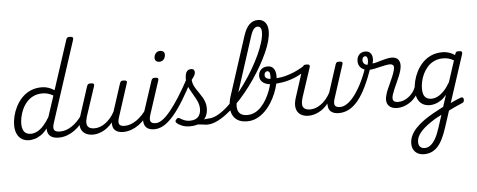

<svg xmlns="http://www.w3.org/2000/svg" viewBox="-80 -1247 4954 1993"><g transform="rotate(-5 2397.5 -250.0)"><path d="M193 17Q148 17 116 -3Q84 -23 66.5 -61Q49 -99 49 -151Q49 -195 61 -245Q73 -295 97.5 -343.5Q122 -392 160 -432Q198 -472 250 -495.5Q302 -519 369 -519Q404 -519 437.5 -507.5Q471 -496 499 -477L666 -989Q671 -1005 679 -1010Q687 -1015 703 -1015Q728 -1015 734.5 -1006.5Q741 -998 736 -982L462 -140Q445 -89 458 -67Q471 -45 519 -45Q531 -45 535.5 -35.5Q540 -26 538 -14Q536 -2 526.5 7.5Q517 17 499 17Q472 17 450.5 11Q429 5 414 -7Q399 -19 391 -36.5Q383 -54 382 -77V-89Q349 -45 314 -22Q279 1 247.5 9Q216 17 193 17ZM215 -48Q249 -48 282.5 -65.5Q316 -83 348.5 -118.5Q381 -154 411 -206L482 -423Q451 -441 424 -448Q397 -455 371 -455Q317 -455 276 -435.5Q235 -416 206 -383Q177 -350 159 -310.5Q141 -271 132.5 -231Q124 -191 124 -158Q124 -123 134 -98.5Q144 -74 164 -61Q184 -48 215 -48Z M501 17Q488 17 483 7.5Q478 -2 480.5 -14Q483 -26 493 -35.5Q503 -45 521 -45Q553 -45 584.5 -56Q616 -67 645.5 -87.5Q675 -108 701.5 -135Q728 -162 749 -194Q757 -206 767 -205Q777 -204 782 -195.5Q787 -187 782 -176Q761 -136 731 -100.5Q701 -65 664.5 -39Q628 -13 586.5 2Q545 17 501 17Z M858 17Q805 17 771 -6.5Q737 -30 728 -74Q719 -118 739 -180L839 -489Q845 -505 853 -510Q861 -515 877 -515Q902 -515 909 -507.5Q916 -500 911 -484L809 -175Q796 -133 798.5 -104Q801 -75 821.5 -61Q842 -47 880 -47Q906 -47 934 -56.5Q962 -66 989.5 -85.5Q1017 -105 1042.5 -134Q1068 -163 1089 -202L1182 -489Q1187 -505 1195 -510Q1203 -515 1219 -515Q1243 -515 1250.5 -507.5Q1258 -500 1252 -484L1141 -140Q1124 -89 1136 -67Q1148 -45 1190 -45Q1202 -45 1207 -35.5Q1212 -26 1209.5 -14Q1207 -2 1197 7.5Q1187 17 1170 17Q1144 17 1124 10.5Q1104 4 1089.5 -8Q1075 -20 1068.5 -38Q1062 -56 1061 -80V-92Q1038 -63 1012.5 -42.5Q987 -22 960.5 -9Q934 4 908 10.5Q882 17 858 17Z M1171 17Q1158 17 1153 7.5Q1148 -2 1150.5 -14Q1153 -26 1163 -35.5Q1173 -45 1191 -45Q1223 -45 1254.5 -56Q1286 -67 1315.5 -87.5Q1345 -108 1371.5 -135Q1398 -162 1419 -194Q1427 -206 1437 -205Q1447 -204 1452 -195.5Q1457 -187 1452 -176Q1431 -136 1401 -100.5Q1371 -65 1334.5 -39Q1298 -13 1256.5 2Q1215 17 1171 17Z M1496 17Q1462 17 1437.5 6Q1413 -5 1400.5 -27Q1388 -49 1387 -80Q1386 -111 1399 -151L1510 -489Q1515 -505 1523 -510Q1531 -515 1548 -515Q1571 -515 1578.5 -507.5Q1586 -500 1580 -484L1468 -140Q1451 -89 1462.5 -67Q1474 -45 1516 -45Q1528 -45 1533 -35.5Q1538 -26 1536 -14Q1534 -2 1524 7.5Q1514 17 1496 17ZM1607 -676Q1588 -676 1575 -687Q1562 -698 1562 -720Q1562 -745 1578.5 -766.5Q1595 -788 1627 -788Q1646 -788 1659 -777.5Q1672 -767 1672 -745Q1672 -720 1656 -698Q1640 -676 1607 -676Z M1497 17Q1481 17 1476.5 7.5Q1472 -2 1476 -14Q1480 -26 1490.5 -35.5Q1501 -45 1517 -45Q1549 -45 1587 -72Q1625 -99 1670.5 -154.5Q1716 -210 1769.5 -294Q1823 -378 1884 -492Q1891 -503 1903 -501.5Q1915 -500 1923.5 -491Q1932 -482 1925 -468Q1861 -343 1804.5 -251.5Q1748 -160 1696.5 -100.5Q1645 -41 1596 -12Q1547 17 1497 17Z M2049 17Q2030 17 2008 13Q1986 9 1959 7.5Q1932 6 1895 12L1929 -15Q1960 -26 1986 -32.5Q2012 -39 2032.5 -42Q2053 -45 2069 -45Q2078 -45 2081 -35.5Q2084 -26 2080.5 -14Q2077 -2 2069 7.5Q2061 17 2049 17ZM1869 19Q1821 19 1785 4.5Q1749 -10 1730 -29Q1722 -36 1721.5 -45.5Q1721 -55 1733 -67Q1743 -78 1751.5 -78.5Q1760 -79 1772 -71Q1788 -60 1813.5 -49.5Q1839 -39 1870 -39Q1928 -39 1957 -69Q1986 -99 1986 -155Q1986 -182 1977.5 -208Q1969 -234 1955 -259.5Q1941 -285 1926 -311Q1911 -337 1897 -363Q1883 -389 1874.5 -414.5Q1866 -440 1866 -467Q1866 -518 1880 -545Q1894 -572 1930 -572Q1949 -572 1957.5 -561Q1966 -550 1966 -537Q1966 -522 1958 -506Q1950 -490 1926 -459Q1928 -433 1937.5 -409Q1947 -385 1962 -362Q1977 -339 1993.5 -315.5Q2010 -292 2024.5 -267Q2039 -242 2048 -214.5Q2057 -187 2057 -155Q2057 -72 2005 -26.5Q1953 19 1869 19Z M2047 17Q2031 17 2026.5 7.5Q2022 -2 2026 -14Q2030 -26 2040.5 -35.5Q2051 -45 2067 -45Q2109 -45 2157.5 -70.5Q2206 -96 2258.5 -142Q2311 -188 2363.5 -248Q2416 -308 2464.5 -376.5Q2513 -445 2555 -517Q2597 -589 2628.5 -657.5Q2660 -726 2678 -786Q2696 -846 2696 -893Q2696 -908 2706.5 -916Q2717 -924 2731 -924Q2745 -924 2756 -916Q2767 -908 2767 -893Q2767 -849 2752 -793Q2737 -737 2708 -673Q2679 -609 2640.5 -541Q2602 -473 2556 -406Q2510 -339 2459 -276.5Q2408 -214 2354 -161Q2300 -108 2246.5 -68Q2193 -28 2142.5 -5.5Q2092 17 2047 17Z M2464 19Q2403 19 2365.5 -4Q2328 -27 2311 -66Q2294 -105 2295.5 -154.5Q2297 -204 2314 -256L2512 -868Q2538 -948 2575.5 -983.5Q2613 -1019 2665 -1019Q2697 -1019 2720 -1003.5Q2743 -988 2755 -960.5Q2767 -933 2767 -893Q2767 -877 2756 -869.5Q2745 -862 2731 -862Q2717 -862 2706.5 -869.5Q2696 -877 2696 -893Q2696 -912 2691 -925Q2686 -938 2676.5 -944.5Q2667 -951 2653 -951Q2640 -951 2627 -941.5Q2614 -932 2603 -912.5Q2592 -893 2581 -859L2391 -270Q2378 -231 2371 -191Q2364 -151 2369.5 -118.5Q2375 -86 2399 -66Q2423 -46 2471 -46Q2514 -46 2551 -65Q2588 -84 2618.5 -117.5Q2649 -151 2672 -191.5Q2695 -232 2711.5 -275.5Q2728 -319 2736 -359Q2744 -399 2744 -430Q2744 -460 2735.5 -470.5Q2727 -481 2715 -481Q2699 -481 2693.5 -493.5Q2688 -506 2695 -518Q2702 -530 2723 -530Q2741 -530 2756 -524.5Q2771 -519 2782.5 -505.5Q2794 -492 2800.5 -471.5Q2807 -451 2807 -422Q2807 -385 2796.5 -339Q2786 -293 2765.5 -243Q2745 -193 2715.5 -146.5Q2686 -100 2647.5 -62.5Q2609 -25 2563 -3Q2517 19 2464 19Z M2756 -343Q2697 -343 2662 -368.5Q2627 -394 2627 -436Q2627 -478 2653.5 -504Q2680 -530 2723 -530Q2738 -530 2740.5 -518Q2743 -506 2735.5 -493.5Q2728 -481 2715 -481Q2702 -481 2693 -470Q2684 -459 2684 -443Q2684 -428 2692.5 -417.5Q2701 -407 2718 -402.5Q2735 -398 2760 -398Q2802 -398 2854.5 -406Q2907 -414 2968.5 -437.5Q3030 -461 3100 -504Q3108 -509 3111.5 -502.5Q3115 -496 3115 -485.5Q3115 -475 3111 -464Q3107 -453 3101 -448Q3041 -407 2980 -384Q2919 -361 2861.5 -352Q2804 -343 2756 -343Z M3105 17Q3052 17 3018 -6.5Q2984 -30 2975 -74Q2966 -118 2986 -180L3086 -489Q3092 -505 3100 -510Q3108 -515 3124 -515Q3149 -515 3156 -507.5Q3163 -500 3158 -484L3056 -175Q3043 -133 3045.5 -104Q3048 -75 3068.5 -61Q3089 -47 3127 -47Q3153 -47 3181 -56.5Q3209 -66 3236.5 -85.5Q3264 -105 3289.5 -134Q3315 -163 3336 -202L3429 -489Q3434 -505 3442 -510Q3450 -515 3466 -515Q3490 -515 3497.5 -507.5Q3505 -500 3499 -484L3388 -140Q3371 -89 3383 -67Q3395 -45 3437 -45Q3449 -45 3454 -35.5Q3459 -26 3456.5 -14Q3454 -2 3444 7.5Q3434 17 3417 17Q3391 17 3371 10.5Q3351 4 3336.5 -8Q3322 -20 3315.5 -38Q3309 -56 3308 -80V-92Q3285 -63 3259.5 -42.5Q3234 -22 3207.5 -9Q3181 4 3155 10.5Q3129 17 3105 17Z M3418 17Q3402 17 3397.5 7.5Q3393 -2 3397 -14Q3401 -26 3411.5 -35.5Q3422 -45 3438 -45Q3473 -45 3511 -70.5Q3549 -96 3588 -146.5Q3627 -197 3665 -272Q3703 -347 3736 -446Q3739 -454 3748 -455.5Q3757 -457 3767 -454Q3777 -451 3783 -444Q3789 -437 3786 -426Q3746 -312 3705.5 -228.5Q3665 -145 3620 -90.5Q3575 -36 3525 -9.5Q3475 17 3418 17Z M4023 17Q3993 17 3970 6.5Q3947 -4 3933.5 -23Q3920 -42 3918 -70.5Q3916 -99 3928 -135Q3934 -158 3947 -187.5Q3960 -217 3975 -249.5Q3990 -282 4003.5 -314.5Q4017 -347 4025 -377Q4035 -415 4023 -428Q4011 -441 3990 -441Q3969 -441 3941 -435.5Q3913 -430 3882.5 -422.5Q3852 -415 3823 -409Q3794 -403 3770 -403Q3737 -403 3711.5 -415.5Q3686 -428 3672 -450.5Q3658 -473 3658 -502Q3658 -545 3682.5 -570.5Q3707 -596 3745 -596Q3779 -596 3797 -577Q3815 -558 3818.5 -528Q3822 -498 3811 -466Q3826 -466 3850 -472.5Q3874 -479 3902 -487.5Q3930 -496 3959.5 -502.5Q3989 -509 4014 -509Q4044 -509 4066 -495.5Q4088 -482 4096.5 -451Q4105 -420 4091 -367Q4083 -339 4070 -307.5Q4057 -276 4042 -243.5Q4027 -211 4014 -180.5Q4001 -150 3993 -125Q3980 -82 3992.5 -63.5Q4005 -45 4043 -45Q4055 -45 4060.5 -35.5Q4066 -26 4063.5 -14Q4061 -2 4051 7.5Q4041 17 4023 17ZM3759 -457Q3766 -481 3766.5 -501.5Q3767 -522 3760.5 -534.5Q3754 -547 3740 -547Q3726 -547 3718 -536.5Q3710 -526 3710 -506Q3710 -487 3723 -472.5Q3736 -458 3759 -457Z M4023 17Q4010 17 4005 7.5Q4000 -2 4002.5 -14Q4005 -26 4015 -35.5Q4025 -45 4043 -45Q4072 -45 4100 -55.5Q4128 -66 4153 -85.5Q4178 -105 4197.5 -131Q4217 -157 4228 -189Q4233 -202 4243.5 -202Q4254 -202 4262 -194Q4270 -186 4267 -173Q4255 -133 4231.5 -98Q4208 -63 4175.5 -37.5Q4143 -12 4104 2.5Q4065 17 4023 17Z M4545 33Q4564 24 4583.5 14.5Q4603 5 4622 -3.5Q4641 -12 4659 -19.5Q4677 -27 4694 -33Q4707 -37 4714 -31Q4721 -25 4722.5 -13.5Q4724 -2 4720 8.5Q4716 19 4704 24Q4685 32 4664 41.5Q4643 51 4621.5 60.5Q4600 70 4578 81Q4556 92 4536 103ZM4264 519Q4205 519 4172 485.5Q4139 452 4139 400Q4139 355 4158 315Q4177 275 4212 238Q4247 201 4294 167.5Q4341 134 4398 102Q4416 93 4433 83.5Q4450 74 4467.5 64.5Q4485 55 4502 47L4542 -75Q4511 -38 4479 -18Q4447 2 4418.5 9.5Q4390 17 4368 17Q4322 17 4290 -3Q4258 -23 4241 -61Q4224 -99 4224 -151Q4224 -195 4236 -245Q4248 -295 4272.5 -343.5Q4297 -392 4335 -432Q4373 -472 4425 -495.5Q4477 -519 4544 -519Q4567 -519 4589.5 -514Q4612 -509 4633 -500Q4654 -491 4672 -478L4676 -489Q4681 -505 4688 -510Q4695 -515 4713 -515Q4738 -515 4744.5 -506.5Q4751 -498 4746 -482L4503 263Q4481 331 4456.5 380Q4432 429 4403 459.5Q4374 490 4339.5 504.5Q4305 519 4264 519ZM4275 456Q4306 456 4334 435.5Q4362 415 4387 372Q4412 329 4434 260L4477 127Q4466 133 4455 139Q4444 145 4433.5 150Q4423 155 4413 161Q4367 189 4330 216.5Q4293 244 4266 272Q4239 300 4225 329.5Q4211 359 4211 391Q4211 412 4218.5 426Q4226 440 4240.5 448Q4255 456 4275 456ZM4389 -48Q4423 -48 4456.5 -65.5Q4490 -83 4522 -117Q4554 -151 4584 -203L4656 -424Q4625 -442 4598.5 -448.5Q4572 -455 4546 -455Q4492 -455 4451 -435.5Q4410 -416 4381 -383Q4352 -350 4333.5 -310.5Q4315 -271 4307 -231Q4299 -191 4299 -158Q4299 -123 4308.5 -98.5Q4318 -74 4338.5 -61Q4359 -48 4389 -48Z"/></g></svg>

Font: Playwrite RO Light
Style: Regular
Weight: 300
Version: Version 1.002